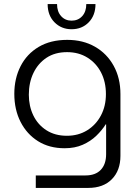

<svg xmlns="http://www.w3.org/2000/svg" viewBox="-20 -716 684 939"><path d="M155 203V142H398Q447 142 473 114.5Q499 87 499 38V-108H497Q479 -79 451 -52Q423 -25 384.5 -8Q346 9 296 9Q221 9 166 -25.5Q111 -60 80.5 -120Q50 -180 50 -257Q50 -332 80.5 -392Q111 -452 169 -486.5Q227 -521 309 -521Q386 -521 444.5 -487.5Q503 -454 536 -394Q569 -334 569 -256V46Q569 118 527 160.5Q485 203 412 203ZM307 -52Q363 -52 406 -78.5Q449 -105 473.5 -151Q498 -197 498 -256Q498 -315 474.5 -361Q451 -407 408 -434Q365 -461 308 -461Q249 -461 207.5 -433.5Q166 -406 143.5 -359Q121 -312 121 -253Q121 -197 143 -151.5Q165 -106 207 -79Q249 -52 307 -52ZM330 -573Q280 -573 246.5 -607Q213 -641 213 -696H259Q259 -659 279 -637Q299 -615 330 -615Q362 -615 382 -637Q402 -659 402 -696H447Q447 -641 414 -607Q381 -573 330 -573Z"/></svg>

Font: MuseoModerno Light
Style: Regular
Weight: 300
Designer: Pablo Cosgaya, Héctor Gatti, Marcela Romero, and the Authors of The MuseoModerno Project.
Foundry: Omnibus-Type Team
Version: Version 1.001